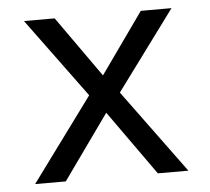

<svg xmlns="http://www.w3.org/2000/svg" viewBox="-44 -583 688 630"><g transform="rotate(-5 300.0 -268.0)"><path d="M249 -274.9 57.1 -536.1H158.2L299.8 -335.9L441.9 -536.1H543L350.1 -274.9L551.8 0H451.2L299.8 -212.9L147.9 0H46.9Z"/></g></svg>

Font: Droid Sans Mono
Style: Regular
Weight: 400
Monospace: yes
Foundry: Ascender Corporation
Version: Version 1.00 build 112